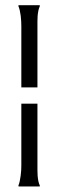

<svg xmlns="http://www.w3.org/2000/svg" viewBox="-20 -650 219 721"><path d="M129.4 46.4V49.8L128.9 50.3H52.7Q51.8 50.3 51 50Q50.3 49.8 49.3 49.8V46.4Q52.2 39.6 54.2 29.8Q56.2 20 57.6 9.8Q59.1 -0.5 59.6 -10.7Q60.1 -21 60.1 -28.3V-260.7H120.6V-28.3Q120.6 -20.5 120.6 -10.5Q120.6 -0.5 121.3 9.8Q122.1 20 124 29.8Q126 39.6 129.4 46.4ZM49.3 -626.5V-630.4H129.4V-626.5Q126 -619.1 124 -609.6Q122.1 -600.1 121.3 -590.1Q120.6 -580.1 120.6 -570.1Q120.6 -560.1 120.6 -552.2V-321.8H60.1V-552.2Q60.1 -559.6 59.6 -569.6Q59.1 -579.6 57.9 -590.1Q56.6 -600.6 54.4 -610.1Q52.2 -619.6 49.3 -626.5Z"/></svg>

Font: CAT Linz
Style: Regular
Weight: 400
Designer: Peter Wiegel
Foundry: Peter Wiegel
Version: Version 1.08